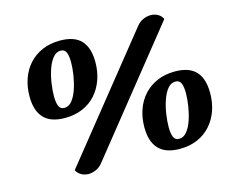

<svg xmlns="http://www.w3.org/2000/svg" viewBox="-99 -821 1178 983"><g transform="rotate(-15 490.0 -330.0)"><path d="M256.7 21.3Q236.7 21.3 219.3 12Q202 2.7 192 -15.7L697.7 -646.3Q712.3 -664.3 732.3 -673.3Q752.3 -682.3 772.3 -682.3Q792 -682.3 809.3 -673.2Q826.7 -664 835.7 -645.3L331 -15Q316.7 3 296.3 12.2Q276 21.3 256.7 21.3ZM214.3 -287Q138.7 -287 102.5 -325.8Q66.3 -364.7 66.3 -440.3Q66.3 -490.7 81.5 -533.8Q96.7 -577 125.8 -609Q155 -641 196.5 -658.8Q238 -676.7 290.3 -676.7Q366.3 -676.7 402 -638.2Q437.7 -599.7 437.7 -524Q437.7 -473.3 422.5 -430.5Q407.3 -387.7 378.7 -355.3Q350 -323 308.5 -305Q267 -287 214.3 -287ZM224 -337.7Q248 -337.7 265.5 -359.7Q283 -381.7 294.3 -415.8Q305.7 -450 311.5 -487.5Q317.3 -525 317.3 -556.3Q317.3 -587.3 309.8 -606.7Q302.3 -626 280.3 -626Q256.7 -626 239 -604.2Q221.3 -582.3 209.8 -548.3Q198.3 -514.3 192.8 -476.8Q187.3 -439.3 187.3 -408.3Q187.3 -377 195 -357.3Q202.7 -337.7 224 -337.7ZM741.3 18Q665.7 18 629.5 -21Q593.3 -60 593.3 -135.3Q593.3 -185.7 608.5 -228.8Q623.7 -272 653 -304Q682.3 -336 723.8 -353.8Q765.3 -371.7 817.7 -371.7Q893 -371.7 928.7 -333.2Q964.3 -294.7 964.3 -219Q964.3 -168.3 949.2 -125.5Q934 -82.7 905.2 -50.3Q876.3 -18 835.2 0Q794 18 741.3 18ZM750.7 -32.7Q774.7 -32.7 792.3 -54.7Q810 -76.7 821.3 -110.8Q832.7 -145 838.5 -182.5Q844.3 -220 844.3 -251.3Q844.3 -282.7 836.7 -301.8Q829 -321 807.3 -321Q783 -321 765.3 -299.2Q747.7 -277.3 736.2 -243.3Q724.7 -209.3 719.2 -171.8Q713.7 -134.3 713.7 -103.3Q713.7 -72 721.3 -52.3Q729 -32.7 750.7 -32.7Z"/></g></svg>

Font: Sansita Swashed Light
Style: Regular
Weight: 300
Designer: Pablo Cosgaya
Foundry: Omnibus-Type
Version: Version 1.003